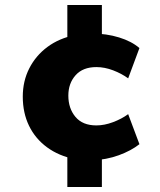

<svg xmlns="http://www.w3.org/2000/svg" viewBox="-20 -632 640 767"><path d="M249 115V-36L280 4Q215 -9 168 -43.5Q121 -78 96 -129.5Q71 -181 71 -246Q71 -308 97 -359Q123 -410 169.5 -444.5Q216 -479 280 -492L249 -453V-612H387V-464L348 -498Q405 -498 455.5 -482.5Q506 -467 537 -440L492 -319Q466 -338 432 -351Q398 -364 365 -364Q311 -364 282 -331.5Q253 -299 253 -250Q253 -199 281.5 -165Q310 -131 365 -131Q397 -131 431.5 -144Q466 -157 492 -176L537 -56Q504 -30 455 -12Q406 6 346 9L387 -26V115Z"/></svg>

Font: Nunito Sans 12pt ExtraLight 12pt Black
Style: Regular
Weight: 900
Version: Version 3.101;gftools[0.9.27]